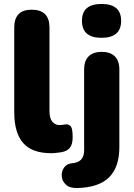

<svg xmlns="http://www.w3.org/2000/svg" viewBox="-20 -763 675 970"><path d="M239 11Q142 11 97 -40.5Q52 -92 52 -196V-624Q52 -714 140 -714Q230 -714 230 -624V-202Q230 -165 244.5 -148Q259 -131 282 -131Q289 -131 297 -132.5Q305 -134 313 -135Q331 -135 339 -122.5Q347 -110 347 -69Q347 -34 333 -16.5Q319 1 290 6Q282 7 267 9Q252 11 239 11ZM371 187Q332 188 313 170Q294 152 292 128Q290 104 303 84.5Q316 65 342 62Q405 58 405 -3V-412Q405 -456 428 -478.5Q451 -501 494 -501Q537 -501 560 -478.5Q583 -456 583 -412V-20Q583 81 531.5 132.5Q480 184 371 187ZM493 -572Q394 -572 394 -658Q394 -743 493 -743Q592 -743 592 -658Q592 -572 493 -572Z"/></svg>

Font: Chiron GoRound TC H
Style: Regular
Weight: 900
Designer: Ryoko NISHIZUKA 西塚涼子 (kana, bopomofo & ideographs); Paul D. Hunt (Latin, Greek & Cyrillic); Sandoll Communications 산돌커뮤니
Foundry: Adobe
Version: Version 1.000;hotconv 1.1.1;makeotfexe 2.6.0